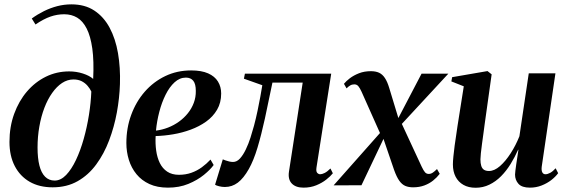

<svg xmlns="http://www.w3.org/2000/svg" viewBox="-20 -851 2606 882"><path d="M222 9.5Q160.5 9.5 116.2 -16Q72 -41.5 47.8 -88.2Q23.5 -135 23.5 -199Q23.5 -268.5 45 -327.8Q66.5 -387 104 -430.8Q141.5 -474.5 191 -498.8Q240.5 -523 297.5 -523Q331 -523 361 -513.2Q391 -503.5 408 -488.5Q412 -571 404 -628Q396 -685 378.2 -719.8Q360.5 -754.5 334.5 -770Q308.5 -785.5 275 -785.5Q243 -785.5 211.8 -774.8Q180.5 -764 143 -738.5L126 -766Q152 -785 181.8 -799.8Q211.5 -814.5 243.2 -822.8Q275 -831 308 -831Q370 -831 413.2 -802.5Q456.5 -774 483.5 -723.8Q510.5 -673.5 522 -607Q533.5 -540.5 531 -465Q529 -401 516.8 -334.2Q504.5 -267.5 481.2 -206Q458 -144.5 422.2 -95.8Q386.5 -47 336.8 -18.8Q287 9.5 222 9.5ZM231 -21.5Q259 -21.5 283.8 -47.2Q308.5 -73 329 -116.2Q349.5 -159.5 364.5 -212.8Q379.5 -266 388.5 -322.5Q397.5 -379 399.5 -430.5Q393.5 -443.5 382.5 -456.5Q371.5 -469.5 355.5 -477.8Q339.5 -486 317.5 -486Q290 -486 265.2 -469.8Q240.5 -453.5 219.8 -424.2Q199 -395 184 -355.8Q169 -316.5 160.8 -270Q152.5 -223.5 152.5 -173.5Q152.5 -124.5 161 -90.8Q169.5 -57 187.2 -39.2Q205 -21.5 231 -21.5Z M961.5 -93Q946.5 -72 916.8 -47.8Q887 -23.5 845.2 -6.2Q803.5 11 751.5 11Q702.5 11 666.5 -5.5Q630.5 -22 607 -50.8Q583.5 -79.5 572 -116.5Q560.5 -153.5 560.5 -194Q560.5 -263 582.8 -323.5Q605 -384 645 -429.8Q685 -475.5 739.2 -501.5Q793.5 -527.5 858 -527.5Q905.5 -527.5 936 -514Q966.5 -500.5 981.2 -476.5Q996 -452.5 996 -421.5Q996 -379 977.2 -347Q958.5 -315 927 -292.5Q895.5 -270 856.2 -255.5Q817 -241 775.2 -234Q733.5 -227 695 -226Q693 -191 697.5 -159Q702 -127 714.2 -102Q726.5 -77 748.2 -62.5Q770 -48 802 -48Q832.5 -48 858.8 -57.2Q885 -66.5 907 -82.5Q929 -98.5 947 -118ZM834 -494.5Q805.5 -494.5 782 -473Q758.5 -451.5 740.8 -416Q723 -380.5 711.8 -337.2Q700.5 -294 696.5 -251Q725 -254.5 752 -265Q779 -275.5 802.2 -292.2Q825.5 -309 843 -330.8Q860.5 -352.5 870.2 -378.5Q880 -404.5 879.5 -433.5Q879.5 -465.5 867.8 -480Q856 -494.5 834 -494.5Z M1434 -82.5Q1431 -63.5 1437.2 -57Q1443.5 -50.5 1450.5 -50.5Q1459.5 -50.5 1471.5 -56.5Q1483.5 -62.5 1498 -77L1509 -55Q1498 -41 1478.5 -25.8Q1459 -10.5 1432.8 0.2Q1406.5 11 1374 11Q1338.5 11 1320.2 -8.2Q1302 -27.5 1307.5 -63L1370.5 -471.5H1231.5Q1213.5 -382.5 1197 -307Q1180.5 -231.5 1162.8 -172.5Q1145 -113.5 1123 -74.5Q1099 -32 1072.5 -12Q1046 8 1013 8Q999.5 8 986 4.5Q972.5 1 968 -2.5L1003.5 -119Q1008 -117 1015.8 -114.2Q1023.5 -111.5 1032.8 -109.2Q1042 -107 1050.5 -107Q1068 -107 1082.5 -123Q1097 -139 1109.2 -164.5Q1121.5 -190 1130.8 -219.2Q1140 -248.5 1147 -274Q1156 -308 1163.2 -342.5Q1170.5 -377 1176 -407.5Q1181.5 -438 1185 -459.5L1100.5 -489.5L1105 -512.5H1501.5Z M1877.5 9.5Q1857 9.5 1841.8 3Q1826.5 -3.5 1814.2 -20.8Q1802 -38 1790.5 -70L1729.5 -248.5L1754.5 -240L1640.5 0L1512.5 0.5L1745.5 -262.5L1733.5 -222L1641 -429.5Q1633 -447 1626 -455.2Q1619 -463.5 1607.5 -463.5Q1597 -463.5 1588.2 -458.2Q1579.5 -453 1572 -445L1560 -466Q1570 -478.5 1587.5 -491.8Q1605 -505 1629.2 -514.5Q1653.5 -524 1683.5 -524Q1706 -524 1721.5 -516.8Q1737 -509.5 1748.2 -492.5Q1759.5 -475.5 1768 -447L1817.5 -284L1796.5 -283L1916.5 -512.5H2039.5L1803 -257L1817.5 -300L1917 -85.5Q1925.5 -67.5 1932.2 -59.8Q1939 -52 1949.5 -52Q1959 -52 1967.8 -57.8Q1976.5 -63.5 1987.5 -74.5L2000 -52.5Q1987 -35.5 1969.5 -21.5Q1952 -7.5 1929 1Q1906 9.5 1877.5 9.5Z M2165 11.5Q2132 11.5 2108.8 -1.8Q2085.5 -15 2073 -39Q2060.5 -63 2060.5 -95.5Q2060.5 -110 2062.8 -132.8Q2065 -155.5 2068.5 -181.8Q2072 -208 2075.8 -231.8Q2079.5 -255.5 2081.5 -271L2110.5 -454.5L2053.5 -477L2057 -496.5L2219.5 -524.5L2238.5 -509.5L2206.5 -281Q2204 -262.5 2200.8 -238.2Q2197.5 -214 2194.2 -190.2Q2191 -166.5 2189 -147.5Q2187 -128.5 2187 -119Q2187 -101 2190.8 -89Q2194.5 -77 2203.2 -71.2Q2212 -65.5 2226.5 -65.5Q2251 -65.5 2276.8 -88Q2302.5 -110.5 2326 -147Q2349.5 -183.5 2366 -225L2409 -514H2531.5L2468.5 -85Q2466.5 -68 2471.2 -59.2Q2476 -50.5 2485.5 -50.5Q2495.5 -50.5 2507.8 -57.2Q2520 -64 2532.5 -78L2544 -55.5Q2532.5 -39.5 2513 -24.2Q2493.5 -9 2468.2 1Q2443 11 2414.5 11Q2377.5 11 2361.8 -6.5Q2346 -24 2346 -49Q2346 -53.5 2347.5 -66.5Q2349 -79.5 2351.5 -96.5Q2354 -113.5 2356.8 -131.2Q2359.5 -149 2361.5 -163H2360Q2345 -129 2325.5 -97.5Q2306 -66 2281.8 -41.5Q2257.5 -17 2228.2 -2.8Q2199 11.5 2165 11.5Z"/></svg>

Font: Merriweather 120pt SemiBold
Style: Italic
Weight: 600
Italic angle: -7.8°
Version: Version 2.101